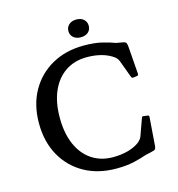

<svg xmlns="http://www.w3.org/2000/svg" viewBox="-130 -1028 1063 1149"><g transform="rotate(-15 401.0 -453.0)"><path d="M450 9Q337 9 252 -38.5Q167 -86 119 -172Q71 -258 71 -372Q71 -486 119 -571.5Q167 -657 252.5 -705Q338 -753 450 -753Q515 -753 561 -742Q607 -731 641 -718L680 -711Q691 -709 696.5 -706Q702 -703 704.5 -693.5Q707 -684 708 -665L720 -505Q721 -497 711 -494L687 -491Q678 -490 675 -499L638 -599Q634 -611 629 -618.5Q624 -626 615 -634Q583 -658 541 -669.5Q499 -681 450 -681Q373 -681 317 -643.5Q261 -606 230.5 -537Q200 -468 200 -372Q200 -277 230 -207.5Q260 -138 316 -100Q372 -62 448 -62Q498 -62 540.5 -73.5Q583 -85 615 -109Q625 -119 630 -126Q635 -133 639 -145L675 -245Q678 -255 688 -252L712 -249Q721 -248 720 -238L707 -63Q706 -53 703.5 -46.5Q701 -40 692 -37Q683 -34 665 -30L641 -25Q607 -13 561 -2Q515 9 450 9ZM447 -805Q419 -805 401.5 -820Q384 -835 384 -860Q384 -884 401.5 -899.5Q419 -915 447 -915Q476 -915 493 -899.5Q510 -884 510 -860Q510 -835 493 -820Q476 -805 447 -805Z"/></g></svg>

Font: Hahmlet Medium
Style: Regular
Weight: 500
Version: Version 1.002